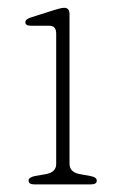

<svg xmlns="http://www.w3.org/2000/svg" viewBox="-20 -484 315 504"><path d="M162.5 -446.5V-54Q162.5 -32 189.5 -27L217 -22Q234 -19 234 -10Q234 0 219 0H70Q55 0 55 -10Q55 -18.5 72 -22L101 -27Q127.5 -32 127.5 -53.5V-396Q127.5 -416.5 109 -416.5H61Q46.5 -416.5 46.5 -425.5Q46.5 -433.5 60.5 -438L123.5 -458Q131 -460 137.2 -461.8Q143.5 -463.5 149 -463.5Q162.5 -463.5 162.5 -446.5Z"/></svg>

Font: Fraunces 9pt S050 Thin
Style: Regular
Weight: 100
Version: Version 1.000; ttfautohint (v1.8.3)